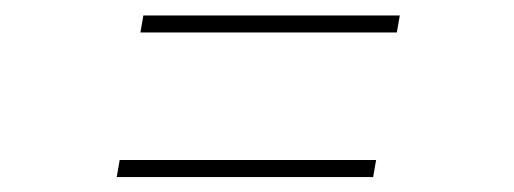

<svg xmlns="http://www.w3.org/2000/svg" viewBox="-20 -411 677 253"><path d="M165 -368.2 168.9 -390.6H506.8L502.9 -368.2ZM133.8 -177.7 137.7 -200.2H475.6L471.7 -177.7Z"/></svg>

Font: Inter Thin
Style: Italic
Weight: 250
Italic angle: -9.3988°
Designer: Rasmus Andersson
Foundry: rsms
Version: Version 4.001;git-66647c0bb